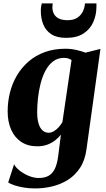

<svg xmlns="http://www.w3.org/2000/svg" viewBox="-20 -830 608 1103"><path d="M477 26.5Q468.5 90.5 440 134Q411.5 177.5 369.8 203.5Q328 229.5 279.5 241Q231 252.5 181.5 252.5Q149 252.5 119 247.8Q89 243 65 235.2Q41 227.5 27 218.5L61 113.5Q69 131 91.8 149.2Q114.5 167.5 144.2 180Q174 192.5 203 192.5Q236 192.5 258.5 180.2Q281 168 294.5 140.8Q308 113.5 314 68.5L330 -56.5Q316 -39 296.8 -23.8Q277.5 -8.5 252 1Q226.5 10.5 194 10.5Q140 10.5 102 -14.8Q64 -40 44 -85.2Q24 -130.5 24 -190.5Q24 -246.5 37.5 -299.5Q51 -352.5 78 -397.8Q105 -443 144.8 -477.2Q184.5 -511.5 237.5 -530.8Q290.5 -550 356 -550Q387.5 -550 418.5 -543Q449.5 -536 471 -527.5L557 -549ZM391 -485Q384 -490 373.2 -493.8Q362.5 -497.5 347.5 -497.5Q311.5 -497.5 285.2 -477.5Q259 -457.5 241.2 -424Q223.5 -390.5 213 -349.2Q202.5 -308 198 -265.2Q193.5 -222.5 193.5 -184Q193.5 -154 198.5 -131.8Q203.5 -109.5 212.5 -95.2Q221.5 -81 233.5 -74.2Q245.5 -67.5 259.5 -67.5Q275.5 -67.5 290.5 -76.8Q305.5 -86 318 -100.2Q330.5 -114.5 338.5 -128.5ZM360 -612.5Q307 -612.5 275 -633.2Q243 -654 228.8 -689.2Q214.5 -724.5 214.5 -767Q214.5 -781.5 216.2 -792Q218 -802.5 220 -810.5H283Q282.5 -806 281.8 -800.8Q281 -795.5 281 -788.5Q281 -767 290 -750Q299 -733 318.2 -723.5Q337.5 -714 368.5 -714Q404 -714 425.5 -729Q447 -744 457 -766.2Q467 -788.5 468 -810.5H534Q534 -806 534 -802Q534 -798 534 -792Q534 -744.5 516 -703.5Q498 -662.5 459.5 -637.5Q421 -612.5 360 -612.5Z"/></svg>

Font: Merriweather 60pt Black
Style: Italic
Weight: 900
Italic angle: -7.8°
Version: Version 2.101